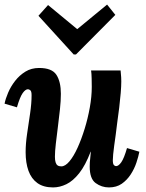

<svg xmlns="http://www.w3.org/2000/svg" viewBox="-21 -808 639 839"><path d="M211 11Q169 11 142.5 -8Q116 -27 103.5 -61.5Q91 -96 91 -143Q91 -180 97.5 -224Q104 -268 110.5 -312Q117 -356 117 -392Q117 -409 111.5 -413.5Q106 -418 101 -418Q90 -418 78 -401Q66 -384 53 -339L-1 -355Q3 -376 14.5 -403Q26 -430 45 -454.5Q64 -479 90 -495Q116 -511 150 -511Q206 -511 225.5 -481Q245 -451 245 -398Q245 -368 241 -330.5Q237 -293 232 -254Q227 -215 223 -180.5Q219 -146 219 -123Q219 -108 222 -98.5Q225 -89 231 -85Q237 -81 247 -81Q264 -81 282.5 -103Q301 -125 318 -162.5Q335 -200 349 -245.5Q363 -291 371.5 -338.5Q380 -386 380 -428Q380 -442 379.5 -465Q379 -488 377 -500H506Q508 -479 508.5 -470.5Q509 -462 509 -452Q509 -431 506.5 -401.5Q504 -372 500 -338Q496 -304 491 -270Q488 -243 484.5 -218Q481 -193 478 -171.5Q475 -150 473.5 -133.5Q472 -117 472 -108Q472 -92 476.5 -87Q481 -82 486 -82Q497 -82 509 -99Q521 -116 534 -161L588 -145Q584 -124 575 -97Q566 -70 550 -45.5Q534 -21 511 -5Q488 11 455 11Q423 11 397 -8Q371 -27 371 -80Q371 -100 373 -114Q375 -128 376 -145H375Q352 -85 325 -51Q298 -17 269 -3Q240 11 211 11ZM301 -570 147 -739 189 -786 316 -681H317L447 -788L483 -743L311 -570Z"/></svg>

Font: Lora Italic
Style: Italic
Weight: 400
Italic angle: -3°
Designer: Olga Karpushina, Alexei Vanyashin (Cyrillic)
Foundry: Cyreal
Version: Version 2.210; ttfautohint (v1.8.1.43-b0c9)